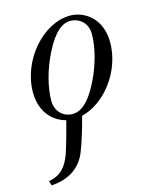

<svg xmlns="http://www.w3.org/2000/svg" viewBox="-112 -532 717 890"><g transform="rotate(-15 247.0 -87.0)"><path d="M124 -96C124 -160 145 -239 178 -307C205 -362 246 -432 304 -432C348 -432 386 -400 386 -348C386 -284 365 -205 332 -137C305 -82 264 -12 204 -12C162 -12 124 -44 124 -96ZM18 260 24 282C93 279 163 248 194 168C212 122 232 56 244 7C358 -20 458 -151 458 -288C458 -408 374 -456 310 -456C180 -456 52 -310 52 -156C52 -56 112 -6 168 8C156 54 139 118 124 161C105 214 76 250 18 260Z"/></g></svg>

Font: Old Standard
Style: Italic
Weight: 400
Italic angle: -15.2°
Designer: Alexey Kryukov <alexios@thessalonica.org.ru>
Version: Version 2.0